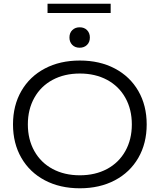

<svg xmlns="http://www.w3.org/2000/svg" viewBox="-20 -1004 860 1034"><path d="M770 -334Q770 -232 725 -154Q680 -76 598.5 -33Q517 10 410 10Q303 10 221.5 -33Q140 -76 95 -154Q50 -232 50 -334Q50 -436 95 -514Q140 -592 221.5 -635Q303 -678 410 -678Q517 -678 598.5 -635Q680 -592 725 -514Q770 -436 770 -334ZM690 -334Q690 -415 655 -477.5Q620 -540 556.5 -574Q493 -608 410 -608Q327 -608 263.5 -574Q200 -540 165 -477.5Q130 -415 130 -334Q130 -253 165 -190.5Q200 -128 263.5 -94Q327 -60 410 -60Q493 -60 556.5 -94Q620 -128 655 -190.5Q690 -253 690 -334ZM354 -802Q354 -827 369.5 -842Q385 -857 409 -857Q434 -857 449 -841.5Q464 -826 464 -802Q464 -777 448.5 -762Q433 -747 409 -747Q384 -747 369 -762.5Q354 -778 354 -802ZM236 -984H576V-934H236Z"/></svg>

Font: Madhuban Light
Style: Regular
Weight: 300
Designer: jaikishan Patel
Foundry: MagicType
Version: Version 1.000